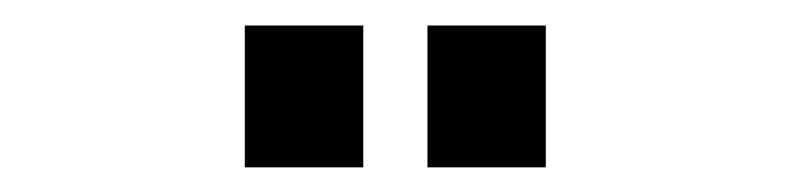

<svg xmlns="http://www.w3.org/2000/svg" viewBox="-20 -653 626 152"><path d="M173.8 -520.5V-632.8H267.6V-520.5ZM318.4 -520.5V-632.8H412.1V-520.5Z"/></svg>

Font: Thabit-Bold
Style: Bold
Weight: 700
Designer: Regenerated by Nadim Shaikli
Foundry: MAK Alagha
Version: 0.01